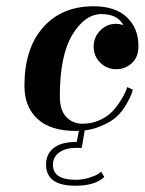

<svg xmlns="http://www.w3.org/2000/svg" viewBox="-20 -409 462 613"><path d="M351 -333Q360 -333 374 -329Q355 -364 304 -364Q251 -364 211 -298Q171 -232 171 -102Q171 -57 191.5 -35.5Q212 -14 244 -14Q274 -14 299.5 -26Q325 -38 340 -54.5Q355 -71 366 -89Q377 -107 381.5 -118Q386 -129 386 -131L404 -123Q403 -118 400 -109Q397 -100 384 -77Q371 -54 353 -37Q335 -20 300 -5.5Q265 9 222 9Q141 9 99.5 -29.5Q58 -68 58 -135Q58 -254 117.5 -321.5Q177 -389 279 -389Q348 -389 385 -354Q422 -319 422 -262Q422 -226 400.5 -207Q379 -188 351 -188Q321 -188 300 -209Q279 -230 279 -260Q279 -290 300 -311.5Q321 -333 351 -333ZM303 139 313 156Q284 184 220 184Q127 184 127 116Q127 83 151.5 63.5Q176 44 225 44L234 -2H252L241 63H225Q190 63 169.5 77.5Q149 92 149 117Q149 165 221 165Q244 165 264.5 158.5Q285 152 294 146Z"/></svg>

Font: Sail
Style: Regular
Weight: 400
Designer: Miguel Hernandez
Foundry: Miguel Hernandez
Version: Version 1.002